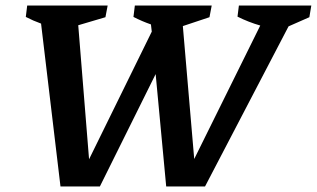

<svg xmlns="http://www.w3.org/2000/svg" viewBox="-20 -672 1142 692"><path d="M198 0 128 -587Q100 -597 73 -611L78 -652H368L360 -610L262 -581L301 -98L527 -558L524 -584Q492 -595 461 -611L466 -652H743L735 -610L639 -578L680 -99L918 -580Q876 -592 836 -612L841 -652H1102L1095 -610L1020 -577L719 0H579L541 -405L340 0Z"/></svg>

Font: Piazzolla SC SemiBold
Style: Italic
Weight: 600
Italic angle: -11.3°
Designer: Juan Pablo del Peral
Foundry: Huerta Tipografica
Version: Version 1.330